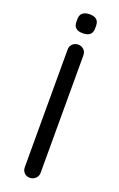

<svg xmlns="http://www.w3.org/2000/svg" viewBox="-165 -904 589 948"><g transform="rotate(20 129.5 -430.0)"><path d="M171 -41Q171 -24 158.5 -12Q146 0 129 0Q110 0 99 -12Q88 -24 88 -41V-659Q88 -677 100 -688.5Q112 -700 130 -700Q147 -700 159 -688.5Q171 -677 171 -659ZM130 -760Q106 -760 94 -770.5Q82 -781 82 -803V-817Q82 -839 95 -849.5Q108 -860 131 -860Q156 -860 168 -849.5Q180 -839 180 -817V-803Q180 -781 167.5 -770.5Q155 -760 130 -760Z"/></g></svg>

Font: Quicksand Light Medium
Style: Regular
Weight: 500
Version: Version 3.006